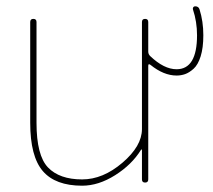

<svg xmlns="http://www.w3.org/2000/svg" viewBox="-20 -580 677 610"><path d="M241 10Q156 10 116 -36.5Q76 -83 76 -190V-510Q76 -520 86 -520Q96 -520 96 -510V-190Q96 -86 132.5 -48Q169 -10 241 -10Q307 -10 369 -63Q431 -116 431 -170V-510Q431 -520 441 -520Q451 -520 451 -510V-416Q451 -408 457 -402Q501 -360 541 -360Q606 -360 606 -468Q606 -511 593 -550Q592 -554 594 -557Q596 -560 600 -560Q611 -560 614 -550Q626 -512 626 -468Q626 -428 617.5 -401Q609 -374 595 -361.5Q581 -349 568 -344.5Q555 -340 541 -340Q500 -340 458 -374Q451 -379 451 -371V-10Q451 0 441 0Q431 0 431 -10V-104Q431 -105 430 -105Q428 -105 428 -104Q399 -57 346 -23.5Q293 10 241 10Z"/></svg>

Font: Rounded Mplus 1c Thin
Style: Regular
Weight: 250
Version: Version 1.059.20150529